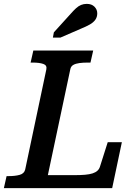

<svg xmlns="http://www.w3.org/2000/svg" viewBox="-44 -971 711 991"><path d="M437 -710 423 -648H408Q385 -648 366 -645.5Q347 -643 334.5 -636Q322 -629 319 -614L203 -67H341Q372 -67 395 -69Q418 -71 433.5 -76Q449 -81 458.5 -89.5Q468 -98 472 -111L512 -237H585L535 0H-24L-10 -62H1Q34 -62 57.5 -68.5Q81 -75 86 -96L195 -612Q200 -634 179.5 -641Q159 -648 125 -648H114L128 -710ZM321 -900Q336 -917 348.5 -928.5Q361 -940 374.5 -945.5Q388 -951 404 -951Q429 -951 443.5 -936.5Q458 -922 458 -902Q458 -883 448 -869Q438 -855 419.5 -844.5Q401 -834 374 -823L268 -777H229L234 -804Z"/></svg>

Font: Roboto Serif Medium
Style: Italic
Weight: 500
Italic angle: -10°
Designer: Greg Gazdowicz
Foundry: Commercial Type
Version: Version 1.008